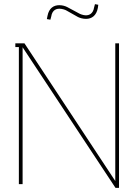

<svg xmlns="http://www.w3.org/2000/svg" viewBox="-20 -888 665 926"><path d="M554 -679H536V-15L98 -679H54V-661H71V0H89V-660L537 18H554ZM360 -824 304 -854C294 -859 281 -863 266 -863C239 -863 216 -849 209 -811L206 -796L223 -793L227 -808C232 -843 256 -846 266 -846C279 -846 295 -841 301 -837L356 -806C366 -801 380 -797 395 -797C422 -797 445 -812 452 -850L454 -865L438 -868L434 -853C429 -818 405 -814 395 -814C382 -814 366 -820 360 -824Z"/></svg>

Font: Rawengulk
Style: Light
Weight: 300
Version: Version 0.9